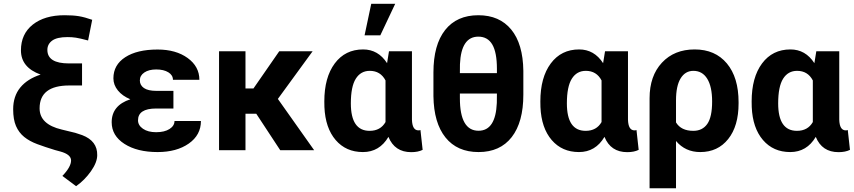

<svg xmlns="http://www.w3.org/2000/svg" viewBox="-20 -802 4561 1025"><path d="M450.2 -585.9Q405.8 -597.7 385.3 -600.8Q364.7 -604 340.3 -604Q284.2 -604 258.5 -585.2Q232.9 -566.4 232.9 -535.6Q232.9 -463.4 348.1 -463.4H418V-345.7H350.1Q191.4 -345.7 191.4 -223.6Q191.4 -138.2 309.6 -110.4L381.8 -92.8L418.9 -80.6Q500.5 -49.3 499 26.4Q499 64.5 465.6 112.1Q432.1 159.7 386.2 191.9L313 137.2Q359.4 88.9 359.4 54.7Q359.4 22.5 302.2 6.8L273.4 -1Q220.7 -17.1 179.2 -32.5Q137.7 -47.9 109.1 -71Q80.6 -94.2 65.4 -129.2Q50.3 -164.1 50.3 -218.8Q50.3 -288.1 88.1 -334.5Q126 -380.9 196.8 -403.8Q91.8 -441.9 91.8 -533.2Q91.8 -620.6 155 -670.7Q218.3 -720.7 324.7 -720.7Q369.6 -720.7 400.9 -715.6Q432.1 -710.4 472.2 -696.3Z M576.2 -149.4Q576.2 -239.3 675.8 -272Q633.3 -289.6 609.4 -319.1Q585.4 -348.6 585.4 -383.8Q585.4 -455.6 648.7 -496.6Q711.9 -537.6 821.3 -537.6Q919.4 -537.6 981.9 -492.2Q1044.4 -446.8 1044.4 -376H903.3Q903.3 -400.9 878.7 -416Q854 -431.2 814 -431.2Q774.4 -431.2 750.5 -415Q726.6 -398.9 726.6 -372.6Q726.6 -347.2 748.5 -332Q770.5 -316.9 814.5 -316.9H905.8V-222.7H812.5Q716.8 -222.2 716.8 -159.7Q716.8 -132.8 743.4 -114.5Q770 -96.2 813.5 -96.2Q858.4 -96.2 885 -113.3Q911.6 -130.4 911.6 -156.2H1052.7Q1052.7 -81.1 987.8 -35.6Q922.9 9.8 821.3 9.8Q712.4 9.8 644.3 -33.9Q576.2 -77.6 576.2 -149.4Z M1348.1 -194.8H1290.5V0H1149.4V-528.3H1290.5V-329.6H1333L1470.7 -528.3H1648.9L1463.4 -273.9L1657.2 0H1476.1Z M2179.2 -528.3V-163.6Q2180.7 -106 2213.9 -106Q2220.7 -106 2224.6 -107.9L2236.3 -2Q2211.9 10.3 2175.3 10.3Q2086.9 10.3 2053.7 -71.3Q2005.9 9.8 1917.5 9.8Q1827.1 9.8 1772 -54.4Q1716.8 -118.7 1711.9 -230.5L1711.4 -260.3Q1711.4 -388.7 1767.1 -463.4Q1822.8 -538.1 1918.5 -538.1Q1999 -538.1 2046.4 -464.8L2056.6 -528.3ZM1853 -250Q1853 -103.5 1953.1 -103.5Q2011.2 -103.5 2038.1 -150.4V-372.6Q2011.2 -423.8 1954.1 -423.8Q1905.8 -423.8 1879.4 -381.8Q1853 -339.8 1853 -250ZM1961.9 -781.7H2089.8L2010.3 -613.3H1926.3Z M2773.9 -296.9Q2773.9 -149.9 2711.9 -70.1Q2649.9 9.8 2534.7 9.8Q2420.9 9.8 2358.4 -67.9Q2295.9 -145.5 2293.9 -288.6V-415Q2293.9 -562.5 2356.2 -641.6Q2418.5 -720.7 2533.7 -720.7Q2646.5 -720.7 2709.2 -644.3Q2772 -567.9 2773.9 -423.8ZM2632.8 -302.7H2435.1V-277.8Q2435.1 -104 2534.7 -104Q2626 -104 2632.3 -252.4ZM2435.1 -411.6H2632.8V-435.1Q2632.8 -522 2608.2 -564.2Q2583.5 -606.4 2533.7 -606.4Q2441.9 -606.4 2435.5 -459.5Z M3332.5 -528.3V-163.6Q3334 -106 3367.2 -106Q3374 -106 3377.9 -107.9L3389.6 -2Q3365.2 10.3 3328.6 10.3Q3240.2 10.3 3207 -71.3Q3159.2 9.8 3070.8 9.8Q2980.5 9.8 2925.3 -54.4Q2870.1 -118.7 2865.2 -230.5L2864.7 -260.3Q2864.7 -388.7 2920.4 -463.4Q2976.1 -538.1 3071.8 -538.1Q3152.3 -538.1 3199.7 -464.8L3210 -528.3ZM3006.3 -250Q3006.3 -103.5 3106.4 -103.5Q3164.6 -103.5 3191.4 -150.4V-372.6Q3164.6 -423.8 3107.4 -423.8Q3059.1 -423.8 3032.7 -381.8Q3006.3 -339.8 3006.3 -250Z M3688.5 -538.1Q3797.9 -538.1 3860.4 -463.4Q3922.9 -388.7 3922.9 -256.3V-250Q3922.9 -128.9 3867.4 -59.6Q3812 9.8 3718.3 9.8Q3638.7 9.8 3588.9 -49.3V203.1H3447.8V-277.3Q3447.8 -396.5 3513.7 -467.3Q3579.6 -538.1 3688.5 -538.1ZM3588.9 -148.4Q3616.2 -103.5 3681.2 -103.5Q3730 -103.5 3755.9 -140.4Q3781.7 -177.2 3781.7 -260.3Q3781.7 -339.4 3755.6 -381.6Q3729.5 -423.8 3681.6 -423.8Q3638.2 -423.8 3613.5 -383.5Q3588.9 -343.3 3588.9 -266.1Z M4460.4 -528.3V-163.6Q4461.9 -106 4495.1 -106Q4502 -106 4505.9 -107.9L4517.6 -2Q4493.2 10.3 4456.5 10.3Q4368.2 10.3 4335 -71.3Q4287.1 9.8 4198.7 9.8Q4108.4 9.8 4053.2 -54.4Q3998 -118.7 3993.2 -230.5L3992.7 -260.3Q3992.7 -388.7 4048.3 -463.4Q4104 -538.1 4199.7 -538.1Q4280.3 -538.1 4327.6 -464.8L4337.9 -528.3ZM4134.3 -250Q4134.3 -103.5 4234.4 -103.5Q4292.5 -103.5 4319.3 -150.4V-372.6Q4292.5 -423.8 4235.4 -423.8Q4187 -423.8 4160.6 -381.8Q4134.3 -339.8 4134.3 -250Z"/></svg>

Font: Robotiche
Style: Bold
Weight: 700
Designer: Google
Version: Version 2.001150; 2014